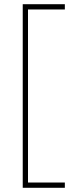

<svg xmlns="http://www.w3.org/2000/svg" viewBox="-20 -734 353 912"><path d="M288 158H88V-714H288V-689H113V133H288Z"/></svg>

Font: Noto Sans Symbols Thin
Style: Regular
Weight: 250
Version: Version 2.002